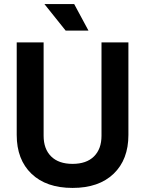

<svg xmlns="http://www.w3.org/2000/svg" viewBox="-20 -908 712 942"><path d="M62 -246V-700H194V-242Q194 -177 231 -140.5Q268 -104 336 -104Q404 -104 441 -140.5Q478 -177 478 -242V-700H610V-246Q610 -125 537.5 -55.5Q465 14 336 14Q207 14 134.5 -55.5Q62 -125 62 -246ZM414 -758H302L198 -888H344Z"/></svg>

Font: Rootstock Sans Headline
Style: Bold
Weight: 700
Designer: Florian Karsten
Foundry: Florian Karsten
Version: Version 2.000;FEAKit 1.0